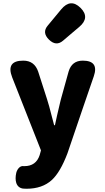

<svg xmlns="http://www.w3.org/2000/svg" viewBox="-20 -942 644 1181"><path d="M143 219Q128 219 121 218Q90 213 80 183Q72 157 80 121Q85 102 97 90Q110 77 127 80Q128 80 129 80Q202 80 224 12L232 -17L55 -466Q15 -569 123 -569Q192 -569 215 -501L269 -333Q281 -297 300 -221Q309 -189 313 -172H318Q328 -221 351 -317Q354 -328 355 -333L402 -502Q422 -569 489 -569Q590 -569 557 -473L492 -284L395 1Q351 117 299 165Q240 219 143 219ZM274 -785 356 -884Q414 -954 475 -894Q536 -834 467 -776L429 -744L368 -692Q325 -655 281 -698.5Q237 -742 274 -785Z"/></svg>

Font: GenSenRounded TW H
Style: Regular
Weight: 900
Version: Version 1.501;PS 1;hotconv 16.6.51;makeotf.lib2.5.65220